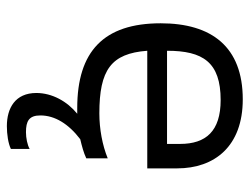

<svg xmlns="http://www.w3.org/2000/svg" viewBox="-106 -418 744 573"><g transform="rotate(90 266.5 -132.0)"><path d="M483 -288C483 -400 417 -484 277 -484C120 -484 50 -391 50 -239C50 -69 134 10 303 10H320C283 40 258 85 258 132C258 195 303 220 357 220C381 220 409 216 425 208V152C413 159 392 163 375 163C342 163 325 154 325 120C325 77 350 36 396 1C417 -4 436 -9 453 -17V-81C414 -65 365 -56 319 -56C189 -56 140 -91 132 -199H483ZM410 -258H132C132 -365 166 -418 279 -418C372 -418 410 -374 410 -297Z"/></g></svg>

Font: Kanit Light
Style: Regular
Weight: 300
Designer: Katatrad Team
Foundry: CadsonDemak
Version: Version 1.000;PS 001.000;hotconv 1.0.88;makeotf.lib2.5.64775